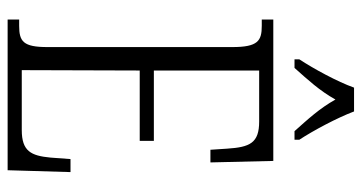

<svg xmlns="http://www.w3.org/2000/svg" viewBox="-248 -724 971 516"><g transform="rotate(90 238.0 -465.5)"><path d="M139 -784V-771H162C194 -807 223 -838 247 -881C271 -838 300 -807 332 -771H355V-784C330 -822 296 -886 279 -931H215C199 -886 164 -822 139 -784ZM32 0H437L442 -169H407L403 -115C398 -63 386 -38 329 -38H168L169 -355H358V-393H169V-676H306C364 -676 375 -651 379 -590L382 -545H416L412 -714H32V-683H49C89 -683 106 -673 106 -604V-107C106 -42 91 -31 49 -31H32Z"/></g></svg>

Font: Noto Serif Thai ExtraCondensed Light
Style: Regular
Weight: 300
Width: 2
Designer: Monotype Design Team
Foundry: Monotype Imaging Inc.
Version: Version 2.002